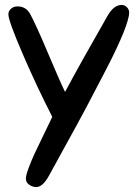

<svg xmlns="http://www.w3.org/2000/svg" viewBox="-20 -531 558 779"><path d="M178 183Q153 228 127 228Q112 228 98.5 218.5Q85 209 85 194Q85 180 96.5 149.5Q108 119 120.5 92Q133 65 155 20Q177 -25 185 -42L192 -57Q129 -180 71.5 -313.5Q14 -447 14 -473Q14 -486 24.5 -495.5Q35 -505 51 -505Q85 -505 102 -475Q126 -431 174 -317Q222 -203 244 -158Q307 -276 417 -468Q442 -511 474 -511Q485 -511 494.5 -502Q504 -493 504 -480Q504 -456 480.5 -397.5Q457 -339 411.5 -251Q366 -163 331 -97Q296 -31 242 66.5Q188 164 178 183Z"/></svg>

Font: Sniglet
Style: Regular
Weight: 400
Designer: Haley Fiege
Foundry: Haley Fiege, Pablo Impallari, Brenda Gallo
Version: Version 2.000